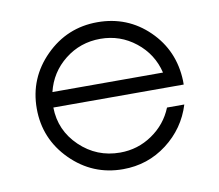

<svg xmlns="http://www.w3.org/2000/svg" viewBox="-63 -584 763 669"><g transform="rotate(-10 318.0 -250.0)"><path d="M580 -257.5V-243.8H118.8Q120 -162.5 179.4 -105.6Q238.8 -48.8 321.2 -48.8Q383.8 -48.8 435 -83.8Q486.2 -118.8 508.8 -175H570Q545 -93.8 476.9 -41.9Q408.8 10 321.2 10Q213.8 10 137.5 -66.2Q61.2 -142.5 61.2 -250Q61.2 -357.5 137.5 -433.8Q213.8 -510 321.2 -510Q427.5 -510 501.9 -437.5Q576.2 -365 580 -257.5ZM321.2 -451.2Q250 -451.2 195.6 -408.1Q141.2 -365 125 -297.5H516.2Q500 -365 445.6 -408.1Q391.2 -451.2 321.2 -451.2Z"/></g></svg>

Font: Now Light
Style: Regular
Weight: 300
Designer: Alfredo Marco Pradil
Foundry: Alfredo Marco Pradil
Version: Version 1.002;PS 001.002;hotconv 1.0.88;makeotf.lib2.5.64775